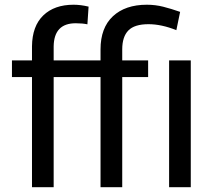

<svg xmlns="http://www.w3.org/2000/svg" viewBox="-20 -780 894 800"><path d="M398.9 0V-459H203.6V0H113.3V-459H29.8V-528.3H113.3V-587.4Q114.3 -671.4 160.4 -715.8Q206.5 -760.3 286.6 -760.3Q316.4 -760.3 349.1 -752.4L344.2 -678.7Q323.7 -683.1 295.4 -683.1Q205.1 -683.1 203.6 -586.9V-528.3H398.9V-574.2Q398.9 -664.1 450.4 -712.2Q502 -760.3 591.8 -760.3Q627 -760.3 659.9 -752Q692.9 -743.7 730.5 -730.5L714.8 -654.3Q652.8 -679.2 598.6 -679.2Q540.5 -679.2 514.9 -653.1Q489.3 -627 489.3 -574.2V-528.3H597.2V-459H489.3V0ZM774.9 -528.3V0H684.6V-528.3Z"/></svg>

Font: Roboto21382017
Style: Regular
Weight: 400
Designer: Christian Robertson
Foundry: Google
Version: Version 2.138; 2017